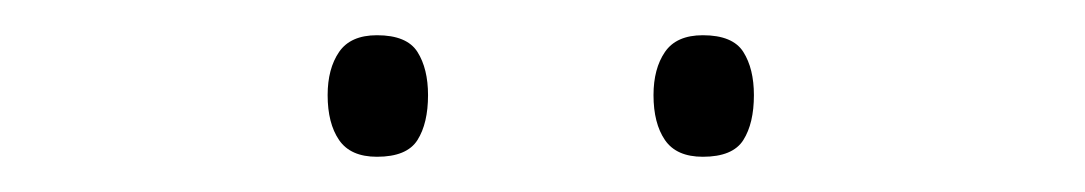

<svg xmlns="http://www.w3.org/2000/svg" viewBox="-20 -733 616 109"><path d="M166 -679Q166 -694 172.5 -703.5Q179 -713 194 -713Q211 -713 217 -703.5Q223 -694 223 -679Q223 -663 217 -653.5Q211 -644 194 -644Q179 -644 172.5 -653.5Q166 -663 166 -679ZM351 -679Q351 -694 357.5 -703.5Q364 -713 379 -713Q396 -713 402 -703.5Q408 -694 408 -679Q408 -663 402 -653.5Q396 -644 379 -644Q364 -644 357.5 -653.5Q351 -663 351 -679Z"/></svg>

Font: Noto Sans Bengali ExtraLight
Style: Regular
Weight: 200
Designer: Jelle Bosma - Monotype Design Team
Foundry: Monotype Imaging Inc.
Version: Version 2.003; ttfautohint (v1.8.4.7-5d5b)